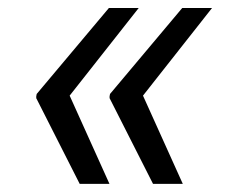

<svg xmlns="http://www.w3.org/2000/svg" viewBox="-20 -534 580 476"><path d="M251.4 -78.1H177.6L69.6 -291.2L70.3 -294H69.6L71 -301.1L250 -514.2H323.9L152.7 -296.9ZM433.2 -78.1H359.4L251.4 -291.2L252.1 -294H251.4L252.8 -301.1L431.8 -514.2H505.7L334.5 -296.9Z"/></svg>

Font: Inter UI
Style: Italic
Weight: 400
Italic angle: -9.39999°
Designer: Rasmus Andersson
Foundry: rsms
Version: 3.2;8d6f07862